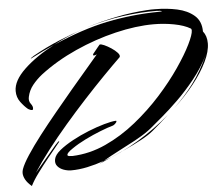

<svg xmlns="http://www.w3.org/2000/svg" viewBox="-52 -707 993 852"><g transform="rotate(-5 444.5 -281.0)"><path d="M236 32Q220 32 203 26Q186 20 175.5 7.5Q165 -5 169 -24Q173 -43 197 -62.5Q221 -82 256 -101Q291 -120 328.5 -135Q366 -150 399.5 -159.5Q433 -169 452 -170Q455 -170 455 -168Q455 -164 449 -158Q443 -152 438 -150Q416 -144 381.5 -130.5Q347 -117 312.5 -100Q278 -83 252 -65Q237 -55 231 -48.5Q225 -42 225 -38Q225 -33 233.5 -32Q242 -31 247 -31Q324 -34 396 -67Q468 -100 532.5 -152Q597 -204 650 -263Q703 -322 742 -379Q781 -436 802 -479Q823 -522 823 -540Q823 -547 819 -549Q792 -565 747.5 -573.5Q703 -582 657 -582Q578 -582 486 -560Q394 -538 305 -498Q216 -458 144 -403Q120 -384 101.5 -361Q83 -338 77 -309Q73 -291 83 -278Q93 -265 91 -255Q91 -250 86 -250Q79 -250 69 -256Q53 -269 37 -290.5Q21 -312 21 -340Q21 -386 73.5 -436Q126 -486 208 -529Q183 -518 157 -505.5Q131 -493 104 -479Q103 -478 102 -478Q101 -478 101 -478Q99 -478 104.5 -482Q110 -486 115 -489Q174 -522 233 -546.5Q292 -571 349 -590Q311 -577 275.5 -561.5Q240 -546 208 -529Q341 -588 455 -611Q569 -634 684 -635Q692 -635 695 -635.5Q698 -636 698 -636Q698 -638 690 -639Q682 -640 674 -640Q608 -641 527.5 -630.5Q447 -620 360 -594Q427 -615 496 -629Q565 -643 632 -647Q641 -648 650.5 -648Q660 -648 669 -648Q721 -648 767 -638Q813 -628 842.5 -602.5Q872 -577 872 -531Q889 -510 889 -477Q889 -441 867 -395.5Q845 -350 806.5 -301Q768 -252 716 -204Q766 -252 804.5 -304Q843 -356 875 -426Q848 -371 809 -322.5Q770 -274 730.5 -235.5Q691 -197 659.5 -170.5Q628 -144 615 -133Q590 -111 559 -92.5Q528 -74 501 -60.5Q474 -47 458 -38Q436 -27 416.5 -16Q397 -5 383 3Q462 -24 540.5 -71.5Q619 -119 685 -176Q649 -143 611 -111Q591 -94 555.5 -75Q520 -56 480.5 -38Q441 -20 409 -6Q377 8 364 14Q362 15 367.5 12Q373 9 383 3Q346 16 308.5 24Q271 32 236 32ZM56 86Q37 70 28.5 54.5Q20 39 20 25Q20 17 23 8Q31 -15 55.5 -52.5Q80 -90 115.5 -136Q151 -182 191.5 -231Q232 -280 271 -326.5Q310 -373 342.5 -410.5Q375 -448 394 -471Q386 -467 381 -467Q377 -467 377 -470Q377 -474 383 -480Q394 -494 402 -503.5Q410 -513 410 -513Q416 -515 430.5 -508.5Q445 -502 461 -491.5Q477 -481 487.5 -469.5Q498 -458 494 -450Q460 -417 417 -373Q374 -329 327 -278Q280 -227 234 -173.5Q188 -120 148 -68Q108 -16 79 29L91 15L176 -86Q184 -95 188 -98.5Q192 -102 193 -102Q194 -102 194 -101Q194 -98 188 -92Q166 -65 140.5 -33.5Q115 -2 92 29Q69 60 56 86Z"/></g></svg>

Font: Smooch
Style: Regular
Weight: 400
Designer: Robert E. Leuschke
Foundry: Robert E. Leuschke
Version: Version 1.010; ttfautohint (v1.8.3)